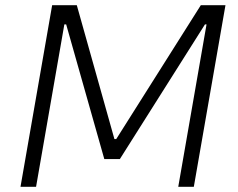

<svg xmlns="http://www.w3.org/2000/svg" viewBox="-20 -720 916 740"><path d="M59 0H119L228 -626H235L382 -107H442L770 -626H776L667 0H727L849 -700H754L428 -184H421L276 -700H181Z"/></svg>

Font: Fixel Display 20240404 Light
Style: Italic
Weight: 300
Italic angle: -10°
Designer: AlfaBravo + MacPaw
Foundry: Kyrylo Tkachov, Marchela Mozhyna, Serhii Makarenko, Maria Weinstein, Zakhar Kryvoshyya
Version: Version 1.211;Glyphs 3.2 (3225)